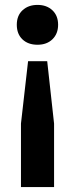

<svg xmlns="http://www.w3.org/2000/svg" viewBox="-20 -573 306 783"><path d="M133 -553Q170.5 -553 193.8 -531Q217 -509 217 -472Q217 -435.5 194 -413Q171 -390.5 133 -390.5Q94.5 -390.5 71.5 -412.5Q48.5 -434.5 48.5 -472Q48.5 -509.5 72 -531.2Q95.5 -553 133 -553ZM94.5 -323.5H172.5L200.5 -69V190H65.5V-69Z"/></svg>

Font: Encode Sans SemiCondensed SemiCondensed SemiBold
Style: Regular
Weight: 600
Width: 4
Designer: Multiple Designers
Foundry: Impallari Type
Version: Version 3.000; ttfautohint (v1.8.3) -l 8 -r 50 -G 200 -x 14 